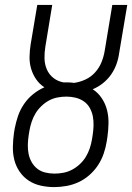

<svg xmlns="http://www.w3.org/2000/svg" viewBox="-20 -755 540 783"><path d="M201 8Q173 8 146 2Q119 -4 97 -18.5Q75 -33 60 -55Q45 -77 38.5 -102.5Q32 -128 32.5 -156.5Q33 -185 37 -213L40 -231Q45 -257 53.5 -282Q62 -307 77.5 -330Q93 -353 114.5 -370.5Q136 -388 161 -399Q141 -412 127.5 -431.5Q114 -451 107 -474.5Q100 -498 100.5 -523.5Q101 -549 105 -574L132 -735H193L165 -565Q161 -541 161.5 -517Q162 -493 171 -472Q180 -451 198 -437Q216 -423 239 -419Q243 -419 247 -419Q251 -419 255 -419Q262 -419 268.5 -418.5Q275 -418 282 -417Q305 -420 328 -430.5Q351 -441 368 -460Q385 -479 394 -501.5Q403 -524 407 -548L438 -735H499L466 -539Q463 -516 455 -493.5Q447 -471 433 -451Q419 -431 399.5 -415.5Q380 -400 358 -391Q380 -377 395 -354.5Q410 -332 416.5 -306Q423 -280 422.5 -252Q422 -224 418 -196L415 -177Q411 -152 402.5 -127.5Q394 -103 379.5 -81Q365 -59 344.5 -41Q324 -23 300 -12Q276 -1 250.5 3.5Q225 8 201 8ZM202 -47Q220 -47 238.5 -50.5Q257 -54 274 -63Q291 -72 305.5 -85.5Q320 -99 330 -115.5Q340 -132 346 -150Q352 -168 355 -186L358 -205Q361 -224 361.5 -243.5Q362 -263 358.5 -281Q355 -299 346 -315Q337 -331 322 -341.5Q307 -352 288.5 -356.5Q270 -361 251 -361Q233 -361 214.5 -357.5Q196 -354 179.5 -345Q163 -336 148.5 -322Q134 -308 124.5 -292Q115 -276 109 -258Q103 -240 100 -222L97 -204Q94 -184 93.5 -165Q93 -146 96.5 -128Q100 -110 109 -94Q118 -78 132 -67Q146 -56 164.5 -51.5Q183 -47 202 -47Z"/></svg>

Font: Iosevka Curly Light Oblique
Style: Regular
Weight: 300
Italic angle: -9°
Monospace: yes
Designer: Belleve Invis
Foundry: Belleve Invis
Version: Version 11.1.0; ttfautohint (v1.8.3)